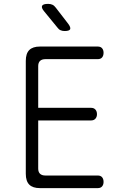

<svg xmlns="http://www.w3.org/2000/svg" viewBox="-20 -970 640 990"><path d="M177 -414H450Q464 -414 472 -405Q480 -396 480 -381Q480 -367 472 -358Q464 -349 450 -349H177V-101Q177 -83 186.5 -74Q196 -65 214 -65H484Q499 -65 506.5 -56Q514 -47 514 -32Q514 -18 506.5 -9Q499 0 484 0H186Q149 0 131 -18Q113 -36 113 -74V-656Q113 -694 131 -712Q149 -730 186 -730H484Q499 -730 506.5 -721Q514 -712 514 -698Q514 -683 506.5 -674Q499 -665 484 -665H214Q196 -665 186.5 -656Q177 -647 177 -629ZM313 -810Q302 -810 292.5 -814Q283 -818 276 -828L208 -911Q192 -930 197 -940Q202 -950 228 -950Q241 -950 250.5 -945.5Q260 -941 268 -930L332 -847Q346 -828 341.5 -819Q337 -810 313 -810Z"/></svg>

Font: Maple Mono NL ExtraLight
Style: Regular
Weight: 275
Monospace: yes
Designer: subframe7536
Version: Version 7.000